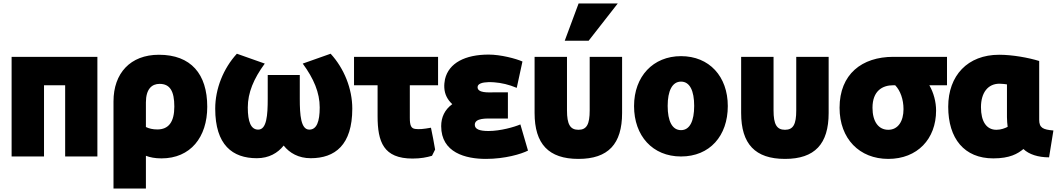

<svg xmlns="http://www.w3.org/2000/svg" viewBox="-20 -878 6099 1108"><path d="M542 -550V25H356V-386H234V25H47V-550Z M912 36C874 36 845 30 822 21V210H635V-293C635 -455 732 -562 897 -562C1082 -562 1176 -451 1176 -262C1176 -86 1079 36 912 36ZM822 -287V-145C840 -136 862 -131 888 -131C953 -131 986 -174 986 -263C986 -352 961 -394 901 -394C856 -394 822 -364 822 -287Z M1525 -445H1710V-308C1710 -214 1716 -130 1765 -130C1807 -130 1825 -175 1825 -258C1825 -343 1791 -424 1727 -511L1888 -568C1966 -483 2013 -366 2013 -251C2013 -41 1913 35 1773 35C1703 35 1651 5 1617 -38C1583 5 1532 35 1462 35C1322 35 1222 -41 1222 -251C1222 -366 1269 -483 1347 -568L1508 -511C1444 -424 1410 -343 1410 -258C1410 -175 1428 -130 1470 -130C1519 -130 1525 -213 1525 -308Z M2491 -15 2473 21C2443 30 2408 37 2361 37C2193 37 2159 -59 2159 -208V-386H2023V-550H2508V-386H2345V-198C2345 -155 2352 -137 2376 -134C2398 -131 2423 -133 2467 -141C2476 -99 2484 -56 2491 -15Z M2799 -122C2868 -122 2948 -145 2983 -160L3027 -9C2988 11 2894 39 2784 39C2667 39 2526 3 2526 -150C2526 -201 2546 -245 2590 -277C2563 -302 2546 -333 2544 -372C2543 -389 2545 -405 2548 -421C2570 -515 2665 -563 2800 -563C2869 -563 2957 -540 2995 -523L2962 -371C2917 -390 2873 -400 2832 -403C2820 -404 2809 -404 2799 -404C2763 -403 2736 -395 2736 -375C2736 -340 2800 -345 2827 -345H2911V-194H2825C2788 -194 2720 -198 2720 -158C2720 -133 2746 -122 2799 -122Z M3318 39C3146 39 3065 -47 3065 -226V-550H3252V-241C3252 -161 3270 -129 3318 -129C3366 -129 3383 -161 3383 -241V-550H3570V-226C3570 -47 3490 39 3318 39ZM3377 -643H3239L3319 -858H3545Z M4180 -266C4180 -94 4076 25 3910 25C3746 25 3639 -94 3639 -266C3639 -437 3749 -554 3910 -554C4073 -554 4180 -437 4180 -266ZM3986 -267C3986 -354 3961 -407 3910 -407C3859 -407 3833 -353 3833 -267C3833 -179 3859 -127 3910 -127C3961 -127 3986 -180 3986 -267Z M4510 39C4338 39 4257 -47 4257 -226V-550H4444V-241C4444 -161 4462 -129 4510 -129C4558 -129 4575 -161 4575 -241V-550H4762V-226C4762 -47 4682 39 4510 39Z M5382 -240C5382 -76 5274 39 5106 39C4940 39 4825 -77 4825 -256C4825 -450 4954 -550 5135 -550H5445V-386H5343C5368 -343 5382 -290 5382 -240ZM5194 -248C5194 -304 5176 -355 5146 -386H5134C5073 -386 5015 -354 5015 -256C5015 -176 5050 -129 5106 -129C5163 -129 5194 -179 5194 -248Z M5886 -18C5853 9 5808 36 5712 36C5545 36 5452 -78 5452 -262C5452 -442 5564 -562 5746 -562C5823 -562 5916 -545 5977 -526V-187C5977 -140 5999 -130 6059 -125L6034 30C5971 30 5918 13 5886 -18ZM5791 -202V-391C5784 -392 5764 -395 5748 -395C5681 -395 5641 -343 5641 -259C5641 -178 5672 -129 5730 -129C5757 -129 5779 -138 5795 -146C5793 -163 5791 -182 5791 -202Z"/></svg>

Font: Repo Black
Style: Regular
Weight: 900
Designer: Stefan Peev
Foundry: Context Ltd
Version: Version 1.502